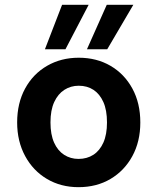

<svg xmlns="http://www.w3.org/2000/svg" viewBox="-20 -763 652 795"><path d="M305 12Q232 12 174.5 -22Q117 -56 84 -117Q51 -178 51 -256Q51 -336 84 -396.5Q117 -457 175 -490.5Q233 -524 306 -524Q380 -524 437.5 -490.5Q495 -457 528 -396.5Q561 -336 561 -256Q561 -177 528 -116.5Q495 -56 437.5 -22Q380 12 305 12ZM305 -105Q340 -105 366.5 -122Q393 -139 408 -172.5Q423 -206 423 -256Q423 -307 408 -340.5Q393 -374 367 -391Q341 -408 306 -408Q273 -408 246.5 -391Q220 -374 204.5 -340.5Q189 -307 189 -256Q189 -206 204 -172.5Q219 -139 245.5 -122Q272 -105 305 -105ZM340 -559 422 -743H532L424 -559ZM166 -559 237 -743H347L251 -559Z"/></svg>

Font: DM Sans 12pt
Style: Bold
Weight: 700
Version: Version 4.004;gftools[0.9.30]